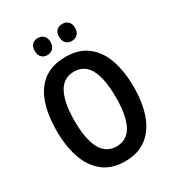

<svg xmlns="http://www.w3.org/2000/svg" viewBox="-214 -1036 1071 1172"><g transform="rotate(-30 321.5 -449.5)"><path d="M593 -358Q593 -248 564 -165.5Q535 -83 475 -36.5Q415 10 322 10Q229 10 169 -37Q109 -84 80 -167Q51 -250 51 -359Q51 -536 119 -630.5Q187 -725 323 -725Q415 -725 475 -679Q535 -633 564 -550.5Q593 -468 593 -358ZM176 -358Q176 -230 212 -162.5Q248 -95 322 -95Q396 -95 431.5 -161.5Q467 -228 467 -358Q467 -488 431.5 -554.5Q396 -621 323 -621Q248 -621 212 -553.5Q176 -486 176 -358ZM179 -849Q179 -880 194.5 -894.5Q210 -909 234 -909Q258 -909 274 -894Q290 -879 290 -849Q290 -820 274 -804.5Q258 -789 234 -789Q210 -789 194.5 -804.5Q179 -820 179 -849ZM351 -849Q351 -880 366.5 -894.5Q382 -909 407 -909Q431 -909 447 -894Q463 -879 463 -849Q463 -820 447 -804.5Q431 -789 407 -789Q382 -789 366.5 -804.5Q351 -820 351 -849Z"/></g></svg>

Font: Noto Sans Gurmukhi Condensed SemiBold
Style: Regular
Weight: 600
Width: 3
Designer: Jelle Bosma - Monotype Design Team
Foundry: Monotype Imaging Inc.
Version: Version 2.004; ttfautohint (v1.8.4.7-5d5b)